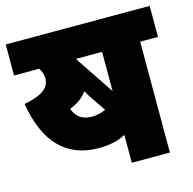

<svg xmlns="http://www.w3.org/2000/svg" viewBox="-94 -718 819 813"><g transform="rotate(-15 315.5 -311.0)"><path d="M386 0H553V-486H631V-622H0V-486H110C120 -472 125 -456 125 -440C125 -399 92 -373 12 -358C40 -186 125 -96 268 -96C315 -96 352 -104 386 -122ZM386 -486V-314L271 -486ZM274 -232C232 -232 205 -252 193 -288C228 -302 254 -320 270 -345C279 -329 287 -315 296 -303L335 -246C316 -237 295 -232 274 -232Z"/></g></svg>

Font: Noto Sans Devanagari SemiCondensed Black
Style: Regular
Weight: 900
Width: 4
Designer: Jelle Bosma - Monotype Design Team
Foundry: Monotype Imaging Inc.
Version: Version 2.004